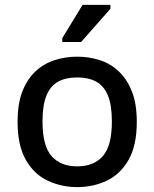

<svg xmlns="http://www.w3.org/2000/svg" viewBox="-20 -754 632 786"><path d="M296 12Q232 12 176 -14Q120 -40 86 -99Q52 -158 52 -255Q52 -329 71.5 -379.5Q91 -430 125.5 -462Q160 -494 204 -508Q248 -522 296 -522Q344 -522 388 -508Q432 -494 466 -462Q500 -430 520 -379.5Q540 -329 540 -255Q540 -158 506 -99Q472 -40 416.5 -14Q361 12 296 12ZM296 -73Q364 -73 401 -115Q438 -157 438 -257Q438 -324 421.5 -363.5Q405 -403 373.5 -420Q342 -437 296 -437Q250 -437 218.5 -420Q187 -403 170.5 -363.5Q154 -324 154 -257Q154 -157 191 -115Q228 -73 296 -73ZM312 -582H235V-598L318 -734H432V-718Z"/></svg>

Font: AR One Sans Medium
Style: Regular
Weight: 500
Designer: Niteesh Yadav
Foundry: Niteesh Yadav
Version: Version 1.001;gftools[0.9.33]